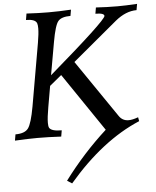

<svg xmlns="http://www.w3.org/2000/svg" viewBox="-82 -745 864 1060"><g transform="rotate(-5 350.0 -215.0)"><path d="M274.4 262.7 247.6 245.6Q355.5 101.1 484.9 -16.1L266.1 -338.4L200.2 -284.2Q190.4 -227.1 180.2 -169.4Q169.9 -111.8 169.9 -81.5Q169.9 -62 174.3 -54.2Q186 -34.2 242.7 -34.2L236.8 0Q164.6 -3.9 106.4 -3.9Q58.6 -3.9 -19.5 0L-13.7 -34.2Q38.1 -34.2 57.4 -60.3Q76.7 -86.4 93.3 -179.2L153.8 -526.4Q162.6 -577.6 162.6 -606.4Q162.6 -625 159.2 -634.8Q150.4 -658.2 99.1 -658.2L105 -693.4Q172.4 -689.5 227.1 -689.5Q287.1 -689.5 351.6 -693.4L345.7 -659.2Q295.9 -659.2 277.3 -637.5Q258.8 -615.7 242.7 -524.9Q226.6 -434.1 210.4 -342.3Q529.3 -616.7 532.7 -642.6Q532.7 -659.2 483.9 -659.2L489.7 -693.4Q550.3 -689.5 609.9 -689.5Q652.3 -689.5 717.8 -693.4L711.9 -659.2Q652.3 -659.2 593.8 -611.3L345.2 -403.8L562 -86.9Q581.1 -57.6 615.7 -57.6Q637.2 -57.6 668.9 -69.3L672.9 -47.4Q464.4 40.5 274.4 262.7Z"/></g></svg>

Font: Kelvinch
Style: Italic
Weight: 400
Italic angle: -10°
Designer: Paul James Miller
Foundry: High-Logic / Made with FontCreator
Version: Version 3.40;July 22, 2017;FontCreator 11.0.0.2388 64-bit